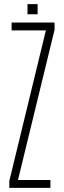

<svg xmlns="http://www.w3.org/2000/svg" viewBox="-20 -909 309 929"><path d="M25 0V-33L202 -762H36V-800H244V-765L67 -38H224V0ZM113 -840V-889H162V-840Z"/></svg>

Font: Big Shoulders Text SC Thin
Style: Regular
Weight: 100
Designer: Patric King
Foundry: XO Type Co
Version: Version 2.002